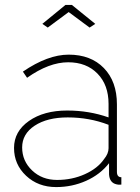

<svg xmlns="http://www.w3.org/2000/svg" viewBox="-20 -750 570 780"><path d="M152 -653 246 -730H272L367 -653L344 -638L259 -701L174 -638ZM253 -301Q342 -301 421 -273V-328Q421 -405 376 -451Q331 -497 257 -497Q179 -497 90 -434L73 -459Q174 -528 259 -528Q349 -528 402 -473.5Q455 -419 455 -326V-52Q455 -30 473 -30V0Q459 1 454 -1Q425 -7 423 -42V-87Q387 -41 330 -15.5Q273 10 208 10Q135 10 86 -36Q37 -82 37 -149Q37 -216 97.5 -258.5Q158 -301 253 -301ZM403 -104Q421 -126 421 -148V-243Q343 -273 255 -273Q172 -273 121 -239.5Q70 -206 70 -151Q70 -96 110.5 -57.5Q151 -19 212 -19Q273 -19 325 -42.5Q377 -66 403 -104Z"/></svg>

Font: Raleway-v4020 ExtraLight
Style: Regular
Weight: 275
Designer: Matt McInerney, Pablo Impallari, Rodrigo Fuenzalida
Foundry: Matt McInerney, Pablo Impallari, Rodrigo Fuenzalida
Version: Version 4.020;PS 004.020;hotconv 1.0.88;makeotf.lib2.5.64775